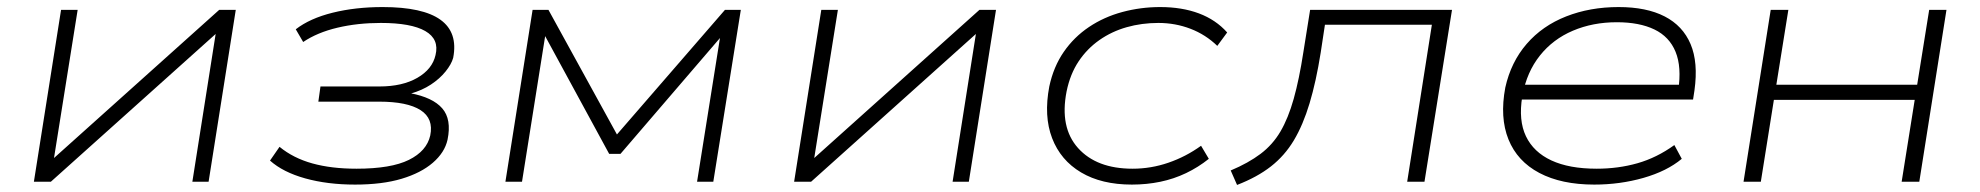

<svg xmlns="http://www.w3.org/2000/svg" viewBox="-20 -515 5610 544"><path d="M76 0 153 -487H200L132 -61H126L601 -487H648L571 0H525L592 -425H598L124 0Z M986 8Q908 8 845 -9.5Q782 -27 745 -60L772 -99Q811 -67 865 -52Q919 -37 990 -37Q1088 -37 1138.5 -62Q1189 -87 1199 -131Q1209 -179 1171.5 -203Q1134 -227 1054 -227H882L888 -270H1055Q1120 -270 1162.5 -294.5Q1205 -319 1214 -359Q1225 -404 1185 -427Q1145 -450 1059 -450Q993 -450 936 -436.5Q879 -423 839 -396L818 -432Q858 -463 922.5 -479Q987 -495 1064 -495Q1178 -495 1228 -459Q1278 -423 1264 -351Q1259 -333 1242.5 -312.5Q1226 -292 1201 -275.5Q1176 -259 1144 -250L1142 -251Q1206 -239 1233 -208Q1260 -177 1248 -119Q1240 -83 1206.5 -54Q1173 -25 1118 -8.5Q1063 8 986 8Z M1412 0 1489 -487H1534L1728 -134L2034 -487H2079L2001 0H1955L2024 -433H2042L1738 -79H1706L1513 -434H1528L1459 0Z M2230 0 2307 -487H2354L2286 -61H2280L2755 -487H2802L2725 0H2679L2746 -425H2752L2278 0Z M3187 8Q3101 8 3043 -26.5Q2985 -61 2961 -123.5Q2937 -186 2953 -270Q2965 -326 2994 -368Q3023 -410 3065.5 -438.5Q3108 -467 3160 -481Q3212 -495 3267 -495Q3329 -495 3377 -477Q3425 -459 3457 -423L3429 -385Q3396 -417 3353 -433.5Q3310 -450 3262 -450Q3215 -450 3172.5 -438Q3130 -426 3095 -401.5Q3060 -377 3036 -341Q3012 -305 3002 -256Q2982 -154 3034.5 -95.5Q3087 -37 3189 -37Q3241 -37 3290.5 -54Q3340 -71 3383 -102L3405 -65Q3375 -41 3340.5 -24.5Q3306 -8 3267.5 0Q3229 8 3187 8Z M3485 9 3467 -32Q3517 -53 3551.5 -79Q3586 -105 3608 -142.5Q3630 -180 3645.5 -235Q3661 -290 3673 -368L3692 -487H4094L4016 0H3967L4037 -445H3734L3722 -366Q3709 -284 3690.5 -222.5Q3672 -161 3646 -117.5Q3620 -74 3581 -43.5Q3542 -13 3485 9Z M4497 8Q4404 8 4341.5 -25Q4279 -58 4254 -120Q4229 -182 4245 -267Q4261 -339 4305.5 -390.5Q4350 -442 4417.5 -468.5Q4485 -495 4566 -495Q4645 -495 4696.5 -468.5Q4748 -442 4770 -390Q4792 -338 4781 -259L4777 -233H4271L4277 -275H4761L4735 -259Q4745 -325 4727.5 -368Q4710 -411 4667.5 -431.5Q4625 -452 4561 -452Q4493 -452 4436.5 -428Q4380 -404 4343 -357.5Q4306 -311 4294 -246L4293 -241Q4282 -174 4303.5 -129Q4325 -84 4375.5 -60.5Q4426 -37 4504 -37Q4565 -37 4619.5 -52.5Q4674 -68 4724 -104L4745 -65Q4703 -30 4636.5 -11Q4570 8 4497 8Z M4920 0 4997 -487H5047L5013 -275H5412L5446 -487H5495L5418 0H5368L5405 -232H5006L4969 0Z"/></svg>

Font: Nunito Sans 10pt Expanded ExtraLight
Style: Italic
Weight: 250
Width: 7
Italic angle: -9°
Designer: Vernon Adams
Foundry: Vernon Adams
Version: Version 3.101;gftools[0.9.27]